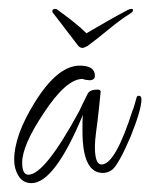

<svg xmlns="http://www.w3.org/2000/svg" viewBox="-20 -433 339 433"><path d="M51 -20Q32 -20 22 -36Q12 -52 12 -72Q12 -128 59 -203Q110 -285 160 -285Q194 -285 194 -262Q194 -252 181 -252Q180 -252 178 -252.5Q176 -253 173 -253L166 -255Q129 -255 78 -177Q30 -105 30 -66Q30 -39 44 -39Q81 -39 159 -183Q161 -188 166 -198Q171 -208 178 -222Q183 -231 200 -231Q207 -231 207 -226L203 -187Q200 -159 197 -137.5Q194 -116 194 -102Q194 -62 209 -62Q240 -62 279 -184Q282 -190 288 -213Q289 -217 293 -217Q299 -217 299 -209Q299 -186 275 -126Q249 -65 234 -51Q224 -43 212 -43Q166 -43 166 -137Q166 -145 166 -154.5Q166 -164 167 -174Q103 -20 51 -20ZM104 -413Q108 -413 111 -410Q125 -400 143.5 -385.5Q162 -371 175 -358Q197 -371 222.5 -385.5Q248 -400 267 -410Q273 -413 276 -413Q280 -413 280 -410Q280 -406 273 -402Q252 -389 226 -367.5Q200 -346 177 -329Q174 -328 171.5 -326.5Q169 -325 166 -325Q161 -325 157 -329L101 -402Q98 -404 98 -409Q100 -413 104 -413Z"/></svg>

Font: Ole
Style: Regular
Weight: 400
Designer: Robert E. Leuschke
Foundry: Robert E. Leuschke
Version: Version 1.010; ttfautohint (v1.8.3)